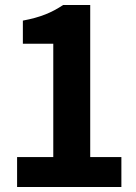

<svg xmlns="http://www.w3.org/2000/svg" viewBox="-20 -744 540 764"><path d="M48 0H463V-119H339V-724H231C186 -694 141 -675 71 -662V-570H192V-119H48Z"/></svg>

Font: Noto Sans Mono CJK TC
Style: Bold
Weight: 700
Designer: Ryoko NISHIZUKA 西塚涼子 (kana, bopomofo & ideographs); Paul D. Hunt (Latin, Greek & Cyrillic); Sandoll Communications 산돌커뮤니
Foundry: Adobe
Version: Version 2.004;hotconv 1.0.118;makeotfexe 2.5.65603